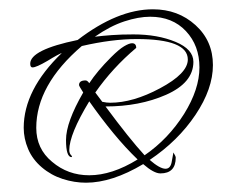

<svg xmlns="http://www.w3.org/2000/svg" viewBox="-20 -417 520 413"><path d="M165 -24Q140 -24 115 -32Q90 -40 70 -57Q50 -74 40.5 -96.5Q31 -119 31 -142Q31 -224 113 -303Q110 -302 102.5 -298Q95 -294 82 -286Q58 -272 50 -272Q45 -272 45 -280Q45 -310 147 -331Q233 -397 309 -397Q363 -397 400.5 -363Q438 -329 438 -277Q438 -226 400.5 -170Q363 -114 302 -73Q324 -54 336 -54Q346 -54 349 -67L353 -89Q358 -81 358 -78Q358 -44 325 -44Q311 -44 288 -64Q221 -24 165 -24ZM291 -83Q342 -118 376 -172Q409 -225 409 -272Q409 -319 380 -350Q351 -381 303 -381Q278 -381 247.5 -371Q217 -361 184 -338Q200 -340 220.5 -341.5Q241 -343 267 -343Q319 -343 357.5 -327Q396 -311 396 -284Q396 -239 337 -213Q280 -188 207 -188Q258 -119 291 -83ZM172 -40Q221 -40 276 -74Q250 -99 224 -130.5Q198 -162 172 -199Q129 -128 129 -94Q129 -86 135 -81L134 -79Q122 -79 122 -116Q122 -154 159 -218Q150 -232 150 -234Q150 -244 164 -244Q168 -244 172 -238Q189 -264 219 -294Q236 -311 247 -317.5Q258 -324 264 -324Q273 -324 273 -314Q222 -271 185 -218L200 -198Q205 -197 209 -196.5Q213 -196 217 -196Q266 -196 324 -227Q384 -259 384 -289Q384 -333 274 -333Q221 -333 156 -318Q58 -234 58 -142Q58 -97 92 -69Q126 -40 172 -40Z"/></svg>

Font: Qwigley
Style: Regular
Weight: 400
Designer: Robert E. Leuschke
Foundry: Robert E. Leuschke
Version: Version 1.010; ttfautohint (v1.8.3)